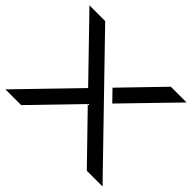

<svg xmlns="http://www.w3.org/2000/svg" viewBox="-156 -915 1131 1131"><g transform="rotate(45 409.5 -350.0)"><path d="M136 -700H5L344 -350L5 0H136L409 -282L683 0H814ZM683 -700 444 -453 509 -386 814 -700Z"/></g></svg>

Font: Bruno Ace SC
Style: Regular
Weight: 400
Designer: Astigmatic (AOETI)
Foundry: Astigmatic (AOETI)
Version: Version 1.000